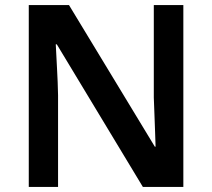

<svg xmlns="http://www.w3.org/2000/svg" viewBox="-20 -734 833 754"><path d="M700 0H541L203 -560H199Q201 -515 204 -463.5Q207 -412 208 -360V0H93V-714H251L588 -158H591Q590 -184 589 -217Q588 -250 586.5 -284.5Q585 -319 584 -351V-714H700Z"/></svg>

Font: Noto Sans Tangsa SemiBold
Style: Regular
Weight: 600
Version: Version 1.504